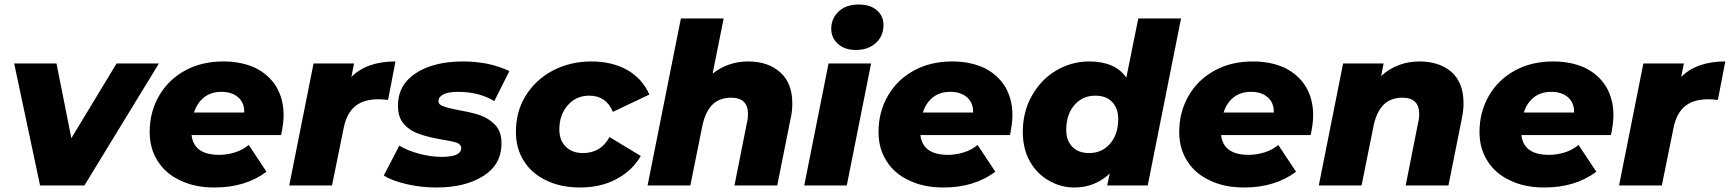

<svg xmlns="http://www.w3.org/2000/svg" viewBox="-20 -824 7685 853"><path d="M498 -542H686L355 0H158L43 -542H231L297 -210Z M1240 -313C1240 -287 1236 -257 1229 -224H831C838 -165 879 -136 954 -136C978 -136 1001 -140 1024 -147C1047 -154 1067 -165 1085 -180L1164 -61C1101 -14 1024 9 933 9C876 9 825 -1 782 -22C738 -42 704 -71 681 -108C657 -145 645 -188 645 -238C645 -297 659 -351 687 -399C714 -446 753 -484 803 -511C852 -538 909 -551 973 -551C1027 -551 1074 -541 1115 -522C1155 -502 1186 -474 1208 -438C1229 -402 1240 -360 1240 -313ZM964 -416C933 -416 908 -408 887 -392C866 -375 851 -353 842 -324H1065C1066 -353 1057 -375 1038 -392C1019 -408 995 -416 964 -416Z M1541 -482C1586 -528 1652 -551 1737 -551L1704 -380C1687 -382 1673 -383 1661 -383C1618 -383 1584 -373 1559 -353C1533 -332 1516 -300 1507 -256L1455 0H1265L1373 -542H1553Z M1920 9C1873 9 1829 4 1786 -6C1743 -16 1709 -29 1685 -44L1754 -177C1779 -162 1808 -150 1842 -141C1876 -132 1909 -127 1942 -127C2000 -127 2029 -140 2029 -166C2029 -177 2022 -185 2009 -190C1995 -195 1973 -199 1943 -204C1903 -211 1870 -219 1845 -228C1819 -236 1796 -250 1777 -270C1758 -290 1748 -318 1748 -354C1748 -417 1775 -465 1829 -500C1882 -534 1952 -551 2037 -551C2076 -551 2113 -547 2149 -540C2185 -532 2216 -521 2243 -508L2176 -375C2131 -402 2077 -416 2015 -416C1986 -416 1964 -412 1950 -405C1935 -397 1928 -387 1928 -375C1928 -364 1935 -357 1949 -352C1962 -347 1985 -341 2016 -335C2055 -328 2087 -321 2113 -312C2138 -303 2161 -289 2180 -269C2199 -249 2208 -222 2208 -187C2208 -124 2181 -76 2127 -42C2073 -8 2004 9 1920 9Z M2558 9C2501 9 2451 -1 2408 -22C2365 -42 2331 -71 2308 -108C2284 -145 2272 -189 2272 -238C2272 -297 2286 -351 2315 -398C2344 -445 2384 -483 2435 -510C2486 -537 2544 -551 2608 -551C2669 -551 2722 -538 2767 -513C2812 -487 2844 -451 2865 -404L2703 -327C2683 -375 2648 -399 2598 -399C2559 -399 2528 -385 2503 -357C2478 -329 2465 -293 2465 -249C2465 -217 2474 -192 2493 -173C2511 -154 2537 -144 2571 -144C2596 -144 2619 -150 2638 -161C2657 -172 2674 -190 2688 -215L2827 -131C2801 -87 2765 -53 2718 -28C2671 -3 2617 9 2558 9Z M3304 -551C3363 -551 3410 -535 3446 -503C3482 -471 3500 -425 3500 -365C3500 -343 3498 -321 3493 -300L3433 0H3243L3299 -282C3302 -293 3303 -305 3303 -318C3303 -366 3278 -390 3228 -390C3195 -390 3167 -380 3146 -360C3125 -339 3110 -309 3101 -268L3047 0H2857L3005 -742H3195L3146 -497C3192 -533 3245 -551 3304 -551Z M3553 0 3661 -542H3850L3742 0ZM3782 -602C3749 -602 3723 -611 3703 -629C3683 -647 3673 -669 3673 -696C3673 -727 3684 -753 3707 -774C3729 -794 3758 -804 3795 -804C3828 -804 3855 -796 3875 -779C3895 -762 3905 -740 3905 -713C3905 -680 3894 -654 3871 -633C3848 -612 3819 -602 3782 -602Z M4478 -313C4478 -287 4474 -257 4467 -224H4069C4076 -165 4117 -136 4192 -136C4216 -136 4239 -140 4262 -147C4285 -154 4305 -165 4323 -180L4402 -61C4339 -14 4262 9 4171 9C4114 9 4063 -1 4020 -22C3976 -42 3942 -71 3919 -108C3895 -145 3883 -188 3883 -238C3883 -297 3897 -351 3925 -399C3952 -446 3991 -484 4041 -511C4090 -538 4147 -551 4211 -551C4265 -551 4312 -541 4353 -522C4393 -502 4424 -474 4446 -438C4467 -402 4478 -360 4478 -313ZM4202 -416C4171 -416 4146 -408 4125 -392C4104 -375 4089 -353 4080 -324H4303C4304 -353 4295 -375 4276 -392C4257 -408 4233 -416 4202 -416Z M5037 -742H5227L5079 0H4899L4910 -53C4867 -12 4814 9 4753 9C4713 9 4676 -1 4641 -21C4606 -40 4577 -69 4556 -106C4535 -143 4524 -187 4524 -238C4524 -297 4537 -350 4564 -398C4590 -445 4626 -483 4671 -510C4716 -537 4766 -551 4819 -551C4896 -551 4951 -527 4984 -479ZM4819 -144C4857 -144 4888 -158 4912 -186C4936 -214 4948 -250 4948 -295C4948 -327 4939 -352 4921 -371C4903 -390 4878 -399 4846 -399C4808 -399 4777 -385 4753 -357C4729 -329 4717 -292 4717 -247C4717 -215 4726 -190 4744 -172C4762 -153 4787 -144 4819 -144Z M5814 -313C5814 -287 5810 -257 5803 -224H5405C5412 -165 5453 -136 5528 -136C5552 -136 5575 -140 5598 -147C5621 -154 5641 -165 5659 -180L5738 -61C5675 -14 5598 9 5507 9C5450 9 5399 -1 5356 -22C5312 -42 5278 -71 5255 -108C5231 -145 5219 -188 5219 -238C5219 -297 5233 -351 5261 -399C5288 -446 5327 -484 5377 -511C5426 -538 5483 -551 5547 -551C5601 -551 5648 -541 5689 -522C5729 -502 5760 -474 5782 -438C5803 -402 5814 -360 5814 -313ZM5538 -416C5507 -416 5482 -408 5461 -392C5440 -375 5425 -353 5416 -324H5639C5640 -353 5631 -375 5612 -392C5593 -408 5569 -416 5538 -416Z M6286 -551C6345 -551 6393 -535 6429 -504C6464 -472 6482 -426 6482 -367C6482 -345 6480 -323 6475 -300L6415 0H6225L6281 -282C6284 -293 6285 -305 6285 -318C6285 -366 6260 -390 6210 -390C6177 -390 6149 -380 6128 -360C6107 -339 6092 -309 6083 -268L6029 0H5839L5947 -542H6127L6116 -486C6139 -508 6166 -524 6195 -535C6224 -546 6255 -551 6286 -551Z M7148 -313C7148 -287 7144 -257 7137 -224H6739C6746 -165 6787 -136 6862 -136C6886 -136 6909 -140 6932 -147C6955 -154 6975 -165 6993 -180L7072 -61C7009 -14 6932 9 6841 9C6784 9 6733 -1 6690 -22C6646 -42 6612 -71 6589 -108C6565 -145 6553 -188 6553 -238C6553 -297 6567 -351 6595 -399C6622 -446 6661 -484 6711 -511C6760 -538 6817 -551 6881 -551C6935 -551 6982 -541 7023 -522C7063 -502 7094 -474 7116 -438C7137 -402 7148 -360 7148 -313ZM6872 -416C6841 -416 6816 -408 6795 -392C6774 -375 6759 -353 6750 -324H6973C6974 -353 6965 -375 6946 -392C6927 -408 6903 -416 6872 -416Z M7449 -482C7494 -528 7560 -551 7645 -551L7612 -380C7595 -382 7581 -383 7569 -383C7526 -383 7492 -373 7467 -353C7441 -332 7424 -300 7415 -256L7363 0H7173L7281 -542H7461Z"/></svg>

Font: My Font
Style: Italic
Weight: 500
Designer: Julieta Ulanovsky
Foundry: Julieta Ulanovsky
Version: ""